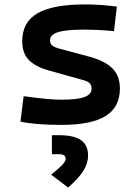

<svg xmlns="http://www.w3.org/2000/svg" viewBox="-20 -547 626 856"><path d="M252.9 9.8Q136.7 9.8 71.3 -4.9L85.4 -118.2Q142.6 -110.4 183.6 -106.4Q224.6 -102.5 252.9 -102.5Q324.2 -102.5 356.2 -114.3Q388.2 -126 388.2 -151.4Q388.2 -168 378.9 -176.5Q369.6 -185.1 349.6 -190.4L200.7 -231.9Q138.7 -249 108.9 -279.1Q79.1 -309.1 79.1 -363.8Q79.1 -448.2 147.2 -487.8Q215.3 -527.3 359.4 -527.3Q394 -527.3 428.7 -524.9Q463.4 -522.5 501 -517.6L488.3 -408.2Q445.8 -412.1 413.8 -413.6Q381.8 -415 356.4 -415Q275.4 -415 239.3 -403.8Q203.1 -392.6 203.1 -367.7Q203.1 -351.1 213.9 -343.3Q224.6 -335.4 247.1 -329.6L372.1 -295.9Q444.8 -277.3 479.7 -243.7Q514.6 -210 514.6 -151.9Q514.6 -69.3 450.9 -29.8Q387.2 9.8 252.9 9.8ZM283.7 289.1 208 231.9Q243.7 203.1 258.3 187.3Q272.9 171.4 272.9 160.6Q272.9 140.6 243.2 140.6H211.4V55.7H242.2Q309.1 55.7 340.8 77.6Q372.6 99.6 372.6 146Q372.6 181.6 351.3 215.1Q330.1 248.5 283.7 289.1Z"/></svg>

Font: Cascadia Code SemiBold
Style: Regular
Weight: 600
Monospace: yes
Designer: Aaron Bell
Foundry: Saja Typeworks
Version: Version 2404.023; ttfautohint (v1.8.4)